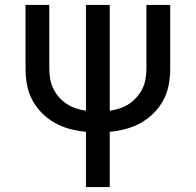

<svg xmlns="http://www.w3.org/2000/svg" viewBox="-20 -755 790 775"><path d="M327 0V-223Q294 -226 262 -234.5Q230 -243 201.5 -259Q173 -275 149.5 -298.5Q126 -322 110.5 -351Q95 -380 89 -412.5Q83 -445 83 -478V-735H179V-478Q179 -457 182.5 -436.5Q186 -416 195 -397.5Q204 -379 218 -363Q232 -347 249.5 -335.5Q267 -324 287 -317.5Q307 -311 327 -308V-735H423V-308Q443 -311 463 -317.5Q483 -324 500.5 -335.5Q518 -347 532 -363Q546 -379 555 -397.5Q564 -416 567.5 -436.5Q571 -457 571 -478V-735H667V-478Q667 -445 661 -412.5Q655 -380 639.5 -351Q624 -322 600.5 -298.5Q577 -275 548.5 -259Q520 -243 488 -234.5Q456 -226 423 -223V0Z"/></svg>

Font: Iosevka Aile Medium
Style: Regular
Weight: 500
Designer: Belleve Invis
Foundry: Belleve Invis
Version: Version 27.3.5; ttfautohint (v1.8.4)